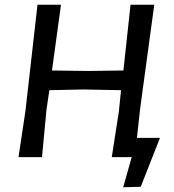

<svg xmlns="http://www.w3.org/2000/svg" viewBox="-20 -662 732 809"><path d="M451 0 481 -193 490 -282 331 -285 188 -282 176 -201 157 0H58L87 -193L138 -642H237L199 -365L349 -363L500 -365L530 -642H630L570 -201L557 -81H654L573 125L499 127L535 0Z"/></svg>

Font: Alegreya Sans SC Medium
Style: Italic
Weight: 500
Italic angle: -7°
Designer: Juan Pablo del Peral
Foundry: Huerta Tipografica
Version: Version 2.007